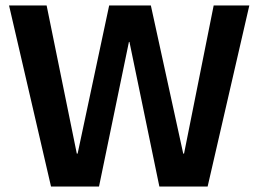

<svg xmlns="http://www.w3.org/2000/svg" viewBox="-20 -680 943 700"><path d="M166 0 13 -660H150L260 -120H263L378 -660H530L648 -120H651L759 -660H889L737 0H561L452 -527H450L341 0Z"/></svg>

Font: Bricolage Grotesque 48pt SemiBold
Style: Regular
Weight: 600
Designer: Mathieu Triay
Foundry: Atelier Triay
Version: Version 1.000; ttfautohint (v1.8.4.7-5d5b);gftools[0.9.32]